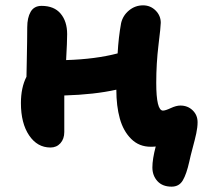

<svg xmlns="http://www.w3.org/2000/svg" viewBox="-20 -529 771 726"><path d="M170.9 28.8Q121.1 28.8 90.1 -17.1Q59.1 -63 59.1 -139.2Q59.1 -197.8 80.1 -238.8Q80.6 -261.7 81.3 -300.5Q82 -339.4 82.5 -370.1Q83 -400.9 83 -425.8Q83 -461.9 95.9 -484.4Q108.9 -506.8 137.2 -506.8Q184.6 -506.8 209.2 -477.5Q233.9 -448.2 233.9 -399.9Q233.9 -372.1 230 -301.8Q341.3 -305.2 424.8 -327.1Q428.2 -388.7 438 -441.9Q444.8 -470.7 468 -489.7Q491.2 -508.8 521 -508.8Q548.8 -508.8 568.4 -489.3Q587.9 -469.7 587.9 -442.9Q587.9 -428.7 579.3 -358.9Q570.8 -289.1 570.8 -215.8Q570.8 -110.8 596.2 -110.8Q605.5 -110.8 626 -120.4Q646.5 -129.9 662.1 -129.9Q689.9 -129.9 708.5 -111.8Q727.1 -93.8 727.1 -66.9Q727.1 -47.9 722.2 -24.9Q717.3 -2 708.7 29.5Q700.2 61 695.8 82Q685.1 129.9 671.1 153.3Q657.2 176.8 628.9 176.8Q594.2 176.8 575.2 155.8Q556.2 134.8 556.2 104Q556.2 72.8 568.8 24.9Q563 25.9 549.8 25.9Q505.9 25.9 476.1 -3.7Q446.3 -33.2 433.1 -80.6Q419.9 -127.9 419.9 -189.9Q337.4 -171.4 223.1 -168V-29.8Q223.1 -3.9 208.5 12.5Q193.8 28.8 170.9 28.8Z"/></svg>

Font: Shantell Sans Bouncy
Style: Bold
Weight: 700
Designer: Stephen Nixon, Anya Danilova, Shantell Martin
Foundry: Arrow Type
Version: Version 1.006;[9816181b4]